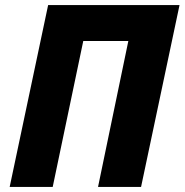

<svg xmlns="http://www.w3.org/2000/svg" viewBox="-20 -734 725 754"><path d="M18 0 169 -714H685L534 0H365L484 -573H307L187 0Z"/></svg>

Font: Noto Sans Disp ExtBd
Style: Italic
Weight: 800
Italic angle: -12°
Designer: Monotype Design Team
Foundry: Monotype Imaging Inc.
Version: Version 2.000;GOOG;noto-source:20170915:90ef993387c0